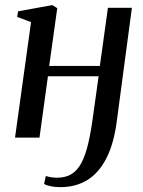

<svg xmlns="http://www.w3.org/2000/svg" viewBox="-20 -554 576 773"><path d="M450 -64.5Q438.5 23 409 81.8Q379.5 140.5 332.8 170Q286 199.5 222.5 199.5Q202.5 199.5 184.2 195.8Q166 192 157.5 186.5L164.5 154.5Q171.5 157 183.5 159.2Q195.5 161.5 209.5 161.5Q244 161.5 268 146.8Q292 132 308.2 101Q324.5 70 335.8 21Q347 -28 356 -96.5L377 -247H173L139 0H40.5L105 -465L49 -486L53 -508.5L191 -533.5L210.5 -521L178 -288.5H382L414.5 -522.5H511Z"/></svg>

Font: Merriweather 96pt
Style: Italic
Weight: 400
Italic angle: -7.8°
Version: Version 2.101